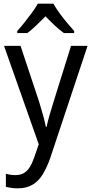

<svg xmlns="http://www.w3.org/2000/svg" viewBox="-20 -786 499 1046"><path d="M2 -536H92L193 -232Q200 -208 207 -184.5Q214 -161 220 -138.5Q226 -116 230 -95H234Q239 -121 249.5 -157.5Q260 -194 272 -232L367 -536H457L253 77Q235 128 212 165Q189 202 156 221Q123 240 77 240Q57 240 41 237.5Q25 235 12 232V161Q23 164 36.5 166Q50 168 64 168Q91 168 110 157Q129 146 142.5 124Q156 102 167 70L191 0ZM271 -766Q283 -744 302.5 -717Q322 -690 344 -663.5Q366 -637 384 -617V-606H328Q304 -623 278.5 -647Q253 -671 228 -697Q202 -671 177 -647Q152 -623 129 -606H74V-617Q93 -638 114 -664.5Q135 -691 154.5 -717.5Q174 -744 186 -766Z"/></svg>

Font: Noto Sans Khmer SemiCondensed
Style: Regular
Weight: 400
Width: 4
Designer: Danh Hong and the Monotype Design Team
Foundry: Monotype Imaging Inc.
Version: Version 2.004